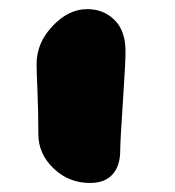

<svg xmlns="http://www.w3.org/2000/svg" viewBox="-20 -404 388 425"><path d="M179.2 1Q132.3 1 98.6 -31.2Q64.9 -63.5 64.9 -106.9Q64.9 -155.3 63 -200.7Q61 -246.1 61 -262.2Q61 -309.1 96.4 -346.4Q131.8 -383.8 172.9 -383.8Q209 -383.8 233.2 -360.1Q257.3 -336.4 257.8 -293Q258.3 -272 252.2 -181.4Q246.1 -90.8 246.1 -70.8Q246.1 -36.6 229 -17.8Q211.9 1 179.2 1Z"/></svg>

Font: Shantell Sans Irregular Bouncy
Style: Regular
Weight: 800
Designer: Stephen Nixon, Anya Danilova, Shantell Martin
Foundry: Arrow Type
Version: Version 1.006;[9816181b4]